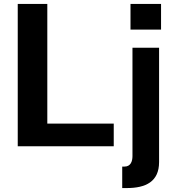

<svg xmlns="http://www.w3.org/2000/svg" viewBox="-20 -742 896 974"><path d="M557 0V-115H220V-722H70V0ZM600 212H623C719 212 787 180 787 80V-500H652V50C652 76 643 103 612 103H600ZM642 -592H797V-722H642Z"/></svg>

Font: Perun
Style: Bold
Weight: 700
Foundry: Copyright (c) Stefan Peev, Context Ltd, 2016
Version: Version 1.089